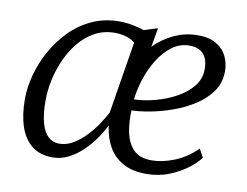

<svg xmlns="http://www.w3.org/2000/svg" viewBox="-67 -658 977 760"><g transform="rotate(10 421.5 -278.0)"><path d="M510 -566 496.5 -489.5Q531.5 -524.5 574 -544.5Q616.5 -564.5 663 -566Q710.5 -567.5 740.8 -551.2Q771 -535 785.8 -506.5Q800.5 -478 800.5 -443.5Q800.5 -397.5 775.8 -362.5Q751 -327.5 711.2 -302Q671.5 -276.5 625.5 -260.2Q579.5 -244 536.5 -236Q493.5 -228 463 -227.5Q460.5 -182.5 468.5 -141Q476.5 -99.5 501.2 -73Q526 -46.5 575 -46.5Q617.5 -46.5 665.5 -65.5Q713.5 -84.5 755.5 -125.5L773.5 -92Q760 -72 729.2 -48.2Q698.5 -24.5 656 -7.2Q613.5 10 563 10Q507.5 10 470 -10.8Q432.5 -31.5 411.5 -68.2Q390.5 -105 384.5 -153Q371 -125 350.5 -96.2Q330 -67.5 304.5 -43.5Q279 -19.5 249.5 -4.8Q220 10 187 10Q136 10 103.5 -15.8Q71 -41.5 55.2 -88.5Q39.5 -135.5 39.5 -199Q39.5 -245 53 -295.8Q66.5 -346.5 93 -394.5Q119.5 -442.5 157.8 -481.5Q196 -520.5 245.8 -543.2Q295.5 -566 356 -566Q381.5 -566 407.8 -561Q434 -556 455 -549ZM379.5 -204 426.5 -493Q411.5 -506.5 389.8 -512.5Q368 -518.5 344.5 -518.5Q300.5 -518 265 -498.8Q229.5 -479.5 202.5 -446.8Q175.5 -414 157.5 -373.8Q139.5 -333.5 130.2 -290.5Q121 -247.5 121 -208Q121 -153.5 130.8 -118Q140.5 -82.5 158.8 -65.2Q177 -48 203 -48Q233 -48 260.5 -64.8Q288 -81.5 311.2 -106.2Q334.5 -131 352 -157.8Q369.5 -184.5 379.5 -204ZM645.5 -520Q606 -520 574.5 -496.2Q543 -472.5 520 -435Q497 -397.5 483 -354.2Q469 -311 465 -272Q505 -273 549.2 -284.8Q593.5 -296.5 632.5 -317.8Q671.5 -339 695.8 -369.2Q720 -399.5 720 -438.5Q720 -479 700.8 -499.5Q681.5 -520 645.5 -520Z"/></g></svg>

Font: Merriweather 20pt Light
Style: Italic
Weight: 300
Italic angle: -7.8°
Version: Version 2.101